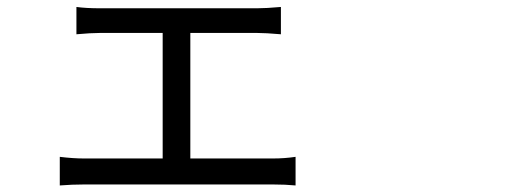

<svg xmlns="http://www.w3.org/2000/svg" viewBox="-20 -537 1540 563"><path d="M538.1 -72.3H780.3Q814.5 -72.3 846.7 -77.1V6.8Q817.4 3.9 780.3 3.9H226.6Q191.4 3.9 155.3 6.8V-77.1Q194.3 -72.3 226.6 -72.3H457V-440.4H273.4Q247.1 -440.4 204.1 -436.5V-516.6Q232.4 -512.7 273.4 -512.7H733.4Q760.7 -512.7 803.7 -516.6V-436.5Q758.8 -440.4 733.4 -440.4H538.1Z"/></svg>

Font: Bpmf Zihi Sans Regular
Style: Regular
Weight: 400
Foundry: But Ko
Version: Version 1.320